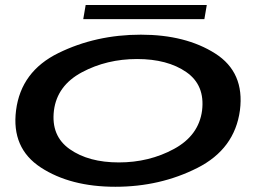

<svg xmlns="http://www.w3.org/2000/svg" viewBox="-20 -728 1044 753"><path d="M432.5 4.5Q608 4.5 754.2 -69.5Q900.5 -143.5 921 -295.5Q940 -444.5 824 -518.2Q708 -592 532.5 -592Q356 -592 209.2 -520Q62.5 -448 43 -295.5Q24 -147 140 -71.2Q256 4.5 432.5 4.5ZM446 -91Q327.5 -91 253.5 -143Q179.5 -195 191.5 -294.5Q204 -392.5 301.2 -444.5Q398.5 -496.5 517.5 -496.5Q637 -496.5 710.8 -445.2Q784.5 -394 772.5 -294.5Q759.5 -196.5 662.2 -143.8Q565 -91 446 -91ZM306.5 -653H781.5L791 -708.5H316Z"/></svg>

Font: Anybody ExtraExpanded Medium
Style: Italic
Weight: 500
Width: 8
Italic angle: -10°
Version: Version 1.113;gftools[0.9.25]